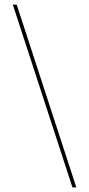

<svg xmlns="http://www.w3.org/2000/svg" viewBox="-20 -750 389 840"><path d="M36 -730H53L314 70H297Z"/></svg>

Font: Elaine Sans Thin
Style: Regular
Weight: 250
Designer: Wei Huang
Foundry: Wei Huang
Version: Version 2.001;December 24, 2019;FontCreator 12.0.0.2547 64-b